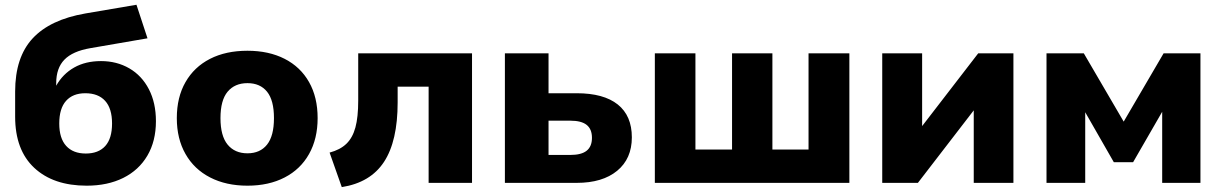

<svg xmlns="http://www.w3.org/2000/svg" viewBox="-20 -761 5085 799"><path d="M43 -275.4V-379.9Q43 -522.5 115.7 -601.1Q188.5 -679.7 335.9 -705.1L547.9 -741.2L593.8 -601.6L355.5 -560.5Q282.2 -547.9 248 -512.7Q213.9 -477.5 213.9 -415V-404.3Q241.2 -453.1 288.6 -480Q335.9 -506.8 400.4 -506.8Q465.8 -506.8 518.1 -476.6Q570.3 -446.3 599.6 -389.6Q628.9 -333 628.9 -256.8Q628.9 -173.8 593.3 -113.3Q557.6 -52.7 492.7 -20.5Q427.7 11.7 340.8 11.7Q202.1 11.7 122.6 -62.5Q43 -136.7 43 -275.4ZM336.9 -122.1Q389.6 -122.1 418 -153.3Q446.3 -184.6 446.3 -247.1Q446.3 -309.6 417.5 -341.3Q388.7 -373 335 -373Q283.2 -373 254.9 -341.3Q226.6 -309.6 226.6 -247.1Q226.6 -185.5 255.4 -153.8Q284.2 -122.1 336.9 -122.1Z M715.8 -269.5Q715.8 -356.4 752 -419.4Q788.1 -482.4 854 -516.1Q919.9 -549.8 1009.8 -549.8Q1098.6 -549.8 1164.6 -516.1Q1230.5 -482.4 1266.1 -419.4Q1301.8 -356.4 1301.8 -269.5Q1301.8 -183.6 1266.1 -120.1Q1230.5 -56.6 1164.6 -22.5Q1098.6 11.7 1009.8 11.7Q920.9 11.7 854.5 -22.5Q788.1 -56.6 752 -120.1Q715.8 -183.6 715.8 -269.5ZM1009.8 -123Q1062.5 -123 1091.3 -159.2Q1120.1 -195.3 1120.1 -269.5Q1120.1 -343.8 1091.3 -379.4Q1062.5 -415 1009.8 -415Q957 -415 927.2 -379.4Q897.5 -343.8 897.5 -269.5Q897.5 -195.3 927.2 -159.2Q957 -123 1009.8 -123Z M1470.7 -342.8V-539.1H1944.3V0H1763.7V-400.4H1634.8V-335Q1634.8 -173.8 1578.1 -87.4Q1521.5 -1 1402.3 17.6L1351.6 -126Q1395.5 -137.7 1421.4 -162.6Q1447.3 -187.5 1459 -230.5Q1470.7 -273.4 1470.7 -342.8Z M2081.1 -539.1H2262.7V-373H2379.9Q2492.2 -373 2550.8 -326.2Q2609.4 -279.3 2609.4 -189.5Q2609.4 -100.6 2548.3 -50.3Q2487.3 0 2379.9 0H2081.1ZM2353.5 -116.2Q2399.4 -116.2 2421.4 -133.8Q2443.4 -151.4 2443.4 -187.5Q2443.4 -223.6 2421.4 -241.2Q2399.4 -258.8 2353.5 -258.8H2262.7V-116.2Z M2705.1 -539.1H2874V-138.7H3026.4V-539.1H3194.3V-138.7H3344.7V-539.1H3514.6V0H2705.1Z M3651.4 -539.1H3817.4V-236.3L4050.8 -539.1H4197.3V0H4032.2V-301.8L3799.8 0H3651.4Z M4335 -539.1H4490.2L4656.2 -254.9L4822.3 -539.1H4975.6V0H4816.4V-295.9L4695.3 -85.9H4615.2L4496.1 -293.9V0H4335Z"/></svg>

Font: Min Sans Black
Style: Regular
Weight: 900
Designer: Jinseong-Kim, NotoSansCJK, Nunito
Foundry: Jinseong-Kim
Version: Version 1.000